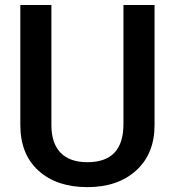

<svg xmlns="http://www.w3.org/2000/svg" viewBox="-20 -754 713 784"><path d="M611.1 -733.5V-243.3Q611.1 -126.4 536.3 -58.2Q461.5 10.1 337 10.1Q211.1 10.1 137 -57.2Q63 -124.4 63 -243.8V-733.5H189.9V-242.8Q189.9 -169.3 227.2 -130.5Q264.5 -91.7 337 -91.7Q484.1 -91.7 484.1 -246.9V-733.5Z"/></svg>

Font: Vazir FD Medium
Style: Regular
Weight: 500
Foundry: DejaVu fonts team - Redesigned by Saber Rastikerdar
Version: Version 21.10;October 20, 2019;FontCreator 12.0.0.2547 64-bi